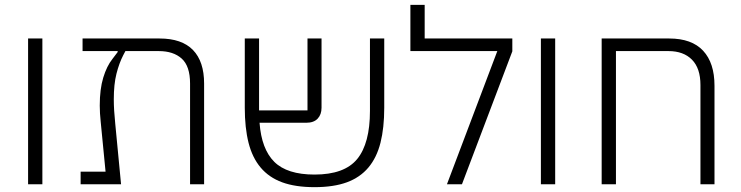

<svg xmlns="http://www.w3.org/2000/svg" viewBox="-20 -761 3060 793"><path d="M96 -602H155V0H96Z M313 -52H416L396 -257Q394 -276 393 -292.5Q392 -309 392 -325Q392 -393 406.5 -440.5Q421 -488 444 -517L466 -546V-550H321V-602H639Q731 -602 777 -554.5Q823 -507 823 -416V0H765V-416Q765 -488 730.5 -519Q696 -550 636 -550H498L489 -533Q472 -500 461 -456.5Q450 -413 450 -351Q450 -307 456 -250L480 0H313Z M1279 12Q1200 12 1145.5 -8Q1091 -28 1056.5 -69Q1022 -110 1006.5 -171.5Q991 -233 991 -316V-602H1050V-305H1250V-602H1308V-316Q1308 -288 1292 -271Q1276 -254 1245 -254H1052Q1060 -145 1113 -92.5Q1166 -40 1279 -40Q1403 -40 1455.5 -104.5Q1508 -169 1508 -303V-602H1567V-316Q1567 -233 1551.5 -171.5Q1536 -110 1501.5 -69Q1467 -28 1412.5 -8Q1358 12 1279 12Z M2034 -550H1675V-741H1734V-602H2096V-549L1888 0H1826Z M2214 -602H2273V0H2214Z M2465 -602H2744Q2837 -602 2884 -551.5Q2931 -501 2931 -407V0H2873V-410Q2873 -479 2838 -514.5Q2803 -550 2741 -550H2524V0H2465Z"/></svg>

Font: IBM Plex Sans Hebrew Light
Style: Regular
Weight: 300
Designer: Mike Abbink, Paul van der Laan, Pieter van Rosmalen, Yanek Iontef
Foundry: Bold Monday
Version: Version 1.2